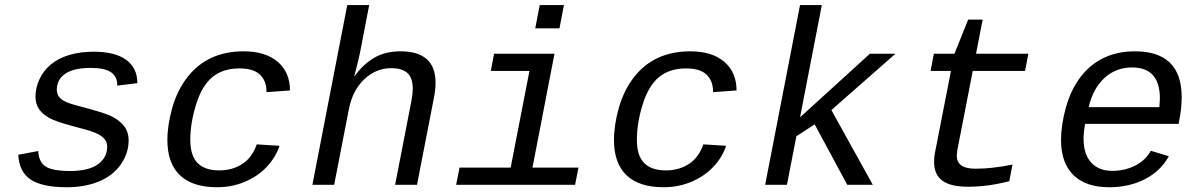

<svg xmlns="http://www.w3.org/2000/svg" viewBox="-20 -745 4841 774"><path d="M250 9.8Q149.9 9.8 103.5 -21.2Q57.1 -52.2 53.7 -121.1L134.3 -136.2Q135.7 -93.3 162.8 -74.5Q189.9 -55.7 262.7 -55.7Q336.9 -55.7 374.5 -82.5Q412.1 -109.4 412.1 -153.8Q412.1 -177.7 391.8 -193.8Q371.6 -210 325.2 -222.7L268.6 -237.8Q204.1 -255.4 178 -269.8Q151.9 -284.2 137.5 -304.9Q123 -325.7 123 -355.5Q123 -390.6 139.2 -425.8Q155.3 -460.9 185.8 -485.8Q216.3 -510.7 260.3 -523.7Q304.2 -536.6 357.4 -536.6Q443.4 -536.6 488.5 -503.9Q533.7 -471.2 533.7 -409.7L452.6 -399.9V-402.3Q452.6 -436.5 427.2 -453.9Q401.9 -471.2 344.7 -471.2Q277.3 -471.2 243.2 -447.8Q209 -424.3 209 -382.8Q209 -360.4 226.3 -345.9Q243.7 -331.5 285.6 -320.8Q393.6 -292.5 421.9 -279.8Q450.2 -267.1 467.3 -250.7Q484.4 -234.4 491.5 -217.3Q498.5 -200.2 498.5 -178.7Q498.5 -128.4 467.8 -83.3Q437 -38.1 380.4 -14.2Q323.7 9.8 250 9.8Z M961.9 -538.1Q1050.3 -538.1 1099.6 -495.8Q1148.9 -453.6 1148.9 -380.4L1054.2 -373.5V-376.5Q1054.2 -418.5 1028.3 -443.8Q1002.4 -469.2 944.8 -469.2Q879.4 -469.2 836.9 -434.8Q794.4 -400.4 770.8 -324.7Q747.1 -249 747.1 -181.6Q747.1 -117.7 776.4 -87.9Q805.7 -58.1 864.3 -58.1Q917 -58.1 956.8 -84Q996.6 -109.9 1015.1 -163.1L1106.9 -157.2Q1091.3 -110.4 1054.9 -72Q1018.6 -33.7 966.6 -12Q914.6 9.8 855 9.8Q755.9 9.8 705.3 -38.6Q654.8 -86.9 654.8 -180.2Q654.8 -242.2 675 -312.3Q695.3 -382.3 735.6 -434.1Q775.9 -485.8 832.8 -512Q889.6 -538.1 961.9 -538.1Z M1379.9 -724.6H1468.3L1431.6 -534.2Q1426.3 -506.8 1408.2 -438H1409.7Q1442.4 -484.4 1487.1 -511.2Q1531.7 -538.1 1594.7 -538.1Q1735.8 -538.1 1735.8 -411.6Q1735.8 -383.8 1729.5 -352.1L1661.1 0H1572.8L1638.7 -339.4Q1644 -367.7 1644 -387.2Q1644 -430.2 1622.8 -450.2Q1601.6 -470.2 1556.6 -470.2Q1496.1 -470.2 1449 -426Q1401.9 -381.8 1386.7 -306.2L1327.1 0H1239.3Z M2126.5 -69.3H2312L2298.3 0H1818.8L1832.5 -69.3H2038.6L2114.3 -459H1958.5L1971.7 -528.3H2215.3ZM2137.7 -630.9 2155.8 -724.6H2253.4L2235.4 -630.9Z M2762.2 -538.1Q2850.6 -538.1 2899.9 -495.8Q2949.2 -453.6 2949.2 -380.4L2854.5 -373.5V-376.5Q2854.5 -418.5 2828.6 -443.8Q2802.7 -469.2 2745.1 -469.2Q2679.7 -469.2 2637.2 -434.8Q2594.7 -400.4 2571 -324.7Q2547.4 -249 2547.4 -181.6Q2547.4 -117.7 2576.7 -87.9Q2606 -58.1 2664.6 -58.1Q2717.3 -58.1 2757.1 -84Q2796.9 -109.9 2815.4 -163.1L2907.2 -157.2Q2891.6 -110.4 2855.2 -72Q2818.8 -33.7 2766.8 -12Q2714.8 9.8 2655.3 9.8Q2556.2 9.8 2505.6 -38.6Q2455.1 -86.9 2455.1 -180.2Q2455.1 -242.2 2475.3 -312.3Q2495.6 -382.3 2535.9 -434.1Q2576.2 -485.8 2633.1 -512Q2689.9 -538.1 2762.2 -538.1Z M3395.5 0 3264.2 -243.7 3190.4 -195.8 3152.3 0H3064.5L3205.1 -724.6H3293L3205.1 -272L3486.8 -528.3H3589.8L3331.5 -301.3L3498.5 0Z M3731.4 -459 3744.6 -528.3H3827.6L3882.8 -666H3941.4L3914.6 -528.3H4125.5L4112.3 -459H3901.4L3839.4 -140.6L3836.9 -119.1Q3836.9 -91.3 3855.5 -78.1Q3874 -64.9 3913.6 -64.9Q3978.5 -64.9 4061.5 -81.5L4048.8 -14.6Q3962.9 7.8 3880.9 7.8Q3813 7.8 3779.3 -16.4Q3745.6 -40.5 3745.6 -92.3Q3745.6 -114.3 3749.5 -131.3L3813.5 -459Z M4354.5 -245.6Q4348.1 -211.9 4348.1 -186.5Q4348.1 -123.5 4378.7 -89.8Q4409.2 -56.2 4464.4 -56.2Q4514.2 -56.2 4556.4 -77.6Q4598.6 -99.1 4619.1 -137.2L4691.9 -115.2Q4658.2 -54.7 4595 -22.5Q4531.7 9.8 4451.7 9.8Q4356.9 9.8 4307.1 -39.3Q4257.3 -88.4 4257.3 -180.7Q4257.3 -241.2 4276.9 -311.8Q4296.4 -382.3 4335.4 -433.8Q4374.5 -485.4 4429.7 -511.7Q4484.9 -538.1 4555.2 -538.1Q4743.7 -538.1 4743.7 -353Q4743.7 -308.6 4733.4 -257.3L4731.4 -245.6ZM4543.5 -473.1Q4478.5 -473.1 4432.4 -430.7Q4386.2 -388.2 4368.7 -313H4653.8L4655.8 -348.1Q4655.8 -473.1 4543.5 -473.1Z"/></svg>

Font: Cousine
Style: Italic
Weight: 400
Italic angle: -12°
Monospace: yes
Designer: Steve Matteson
Foundry: Monotype Imaging Inc.
Version: Version 1.21